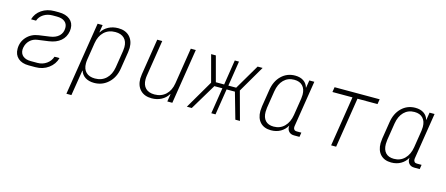

<svg xmlns="http://www.w3.org/2000/svg" viewBox="-49 -1115 4297 1851"><g transform="rotate(15 2100.0 -190.0)"><path d="M215 10Q147 10 108.5 -24Q70 -58 70 -117Q70 -187 115.5 -236.5Q161 -286 234 -296L341 -311Q399 -319 431 -350Q463 -381 463 -430Q463 -470 435 -492.5Q407 -515 356 -515H314Q262 -515 223.5 -490Q185 -465 172 -425H122Q139 -486 193 -523Q247 -560 321 -560H363Q434 -560 474.5 -527Q515 -494 515 -438Q515 -420 513 -411Q503 -350 459 -312.5Q415 -275 342 -265L233 -250Q188 -244 158 -214.5Q128 -185 120 -141Q118 -127 118 -122Q118 -81 146 -58Q174 -35 223 -35H290Q341 -35 380.5 -63Q420 -91 434 -135H484Q467 -71 411.5 -30.5Q356 10 282 10Z M1112 -404Q1112 -391 1108 -361L1081 -190Q1067 -100 1008 -45Q949 10 867 10Q814 10 778.5 -12.5Q743 -35 731 -75H728L716 0L687 180H637L753 -550H803L791 -475H794Q818 -515 861 -537.5Q904 -560 958 -560Q1030 -560 1071 -518Q1112 -476 1112 -404ZM1058 -361Q1061 -381 1061 -399Q1061 -455 1029.5 -486Q998 -517 940 -517Q873 -517 829 -476Q785 -435 773 -361L746 -190Q743 -171 743 -152Q743 -95 774.5 -64Q806 -33 864 -33Q931 -33 975 -74.5Q1019 -116 1031 -190Z M1683 -550H1733L1646 0H1596L1608 -75H1604Q1580 -35 1537 -12.5Q1494 10 1441 10Q1369 10 1328 -32Q1287 -74 1287 -146Q1287 -159 1291 -189L1348 -550H1398L1341 -189Q1338 -170 1338 -151Q1338 -95 1369 -64Q1400 -33 1458 -33Q1525 -33 1569.5 -74Q1614 -115 1626 -189Z M1840 0H1791L1957 -284L1886 -550H1933L2000 -300H2083L2122 -550H2164L2125 -300H2203L2350 -550H2400L2244 -283L2321 0H2275L2201 -260H2118L2077 0H2035L2076 -260H1996Z M2922 -44 2915 0H2861Q2826 0 2807 -22Q2788 -44 2792 -80Q2769 -38 2727.5 -14Q2686 10 2632 10Q2563 10 2524.5 -31Q2486 -72 2486 -144Q2486 -158 2490 -190L2517 -361Q2531 -452 2587 -506Q2643 -560 2723 -560Q2774 -560 2807.5 -537.5Q2841 -515 2852 -475H2854L2866 -550H2916L2843 -89Q2842 -85 2842 -78Q2842 -62 2850.5 -53Q2859 -44 2875 -44ZM2836 -361Q2839 -382 2839 -400Q2839 -456 2809.5 -487.5Q2780 -519 2725 -519Q2662 -519 2620.5 -477.5Q2579 -436 2567 -361L2540 -190Q2537 -168 2537 -149Q2537 -92 2565.5 -61.5Q2594 -31 2648 -31Q2712 -31 2754.5 -73.5Q2797 -116 2809 -190Z M3281 0H3231L3310 -500H3110L3118 -550H3568L3560 -500H3360Z M4122 -44 4115 0H4061Q4026 0 4007 -22Q3988 -44 3992 -80Q3969 -38 3927.5 -14Q3886 10 3832 10Q3763 10 3724.5 -31Q3686 -72 3686 -144Q3686 -158 3690 -190L3717 -361Q3731 -452 3787 -506Q3843 -560 3923 -560Q3974 -560 4007.5 -537.5Q4041 -515 4052 -475H4054L4066 -550H4116L4043 -89Q4042 -85 4042 -78Q4042 -62 4050.5 -53Q4059 -44 4075 -44ZM4036 -361Q4039 -382 4039 -400Q4039 -456 4009.5 -487.5Q3980 -519 3925 -519Q3862 -519 3820.5 -477.5Q3779 -436 3767 -361L3740 -190Q3737 -168 3737 -149Q3737 -92 3765.5 -61.5Q3794 -31 3848 -31Q3912 -31 3954.5 -73.5Q3997 -116 4009 -190Z"/></g></svg>

Font: JetBrains Mono Extra Light
Style: Italic
Weight: 200
Italic angle: -9°
Monospace: yes
Designer: Philipp Nurullin, Konstantin Bulenkov
Foundry: JetBrains
Version: 2.002